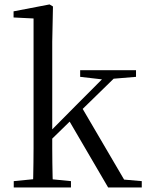

<svg xmlns="http://www.w3.org/2000/svg" viewBox="-20 -825 647 845"><path d="M40.5 0V-27.8L150.1 -38.6H182.7L292.3 -27.8V0ZM124.7 0Q125.7 -20.2 126.2 -48.5Q126.7 -76.8 127.2 -108.6Q127.7 -140.5 127.7 -171.6Q127.7 -202.7 127.7 -228.5V-743.7L39.7 -748.1V-775.1L198.1 -805.5L213.1 -796.5L209.9 -641V-231Q209.9 -204.6 209.9 -172.7Q209.9 -140.9 210.4 -108.8Q210.9 -76.8 211.5 -48.5Q212.1 -20.2 213.1 0ZM169.4 -175.4V-218.6H173.2L320.5 -367.2L468.9 -516H518.5ZM455.9 0 280.9 -299.4 338.6 -354.8 526.2 -34.6 603.9 -27.8V0ZM332.8 -486.8V-516H578.6V-486.8L461.8 -477.1L443 -474.1Z"/></svg>

Font: Noto Serif KR ExtraLight
Style: Regular
Weight: 200
Designer: Ryoko NISHIZUKA 西塚涼子 (kana & ideographs); Frank Grießhammer (Latin, Greek & Cyrillic); Wenlong ZHANG 张文龙 (bopomofo); San
Foundry: Adobe
Version: Version 2.002-H1;hotconv 1.1.0;makeotfexe 2.6.0